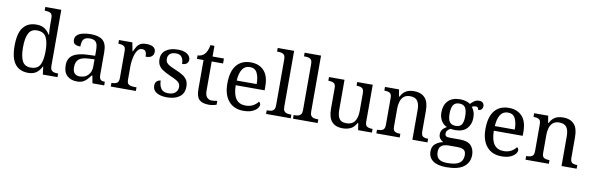

<svg xmlns="http://www.w3.org/2000/svg" viewBox="-60 -1349 6724 2178"><g transform="rotate(10 3302.0 -260.0)"><path d="M259 10Q160 10 107.5 -56.5Q55 -123 55 -267Q55 -412 107.5 -479Q160 -546 259 -546Q317 -546 353.5 -521.5Q390 -497 412 -458H418Q415 -483 413.5 -513.5Q412 -544 412 -568V-650Q412 -694 387.5 -706Q363 -718 330 -718H322V-760H506V-110Q506 -81 517.5 -66Q529 -51 547.5 -46.5Q566 -42 588 -42H596V0H427L416 -90H412Q390 -44 354 -17Q318 10 259 10ZM276 -54Q354 -54 383 -106.5Q412 -159 412 -267Q412 -371 383 -426.5Q354 -482 275 -482Q209 -482 180.5 -426.5Q152 -371 152 -266Q152 -160 180.5 -107Q209 -54 276 -54Z M819 10Q752 10 708 -29Q664 -68 664 -150Q664 -230 720.5 -268Q777 -306 892 -310L975 -313V-373Q975 -409 969 -436.5Q963 -464 943 -480Q923 -496 882 -496Q844 -496 824 -482Q804 -468 797.5 -443.5Q791 -419 791 -387Q749 -387 727.5 -401.5Q706 -416 706 -450Q706 -485 730.5 -506Q755 -527 796 -536.5Q837 -546 886 -546Q978 -546 1023.5 -507Q1069 -468 1069 -373V-114Q1069 -72 1083 -57Q1097 -42 1131 -42H1134V0H999L983 -86H975Q954 -58 934 -36.5Q914 -15 887.5 -2.5Q861 10 819 10ZM842 -52Q903 -52 939 -89.5Q975 -127 975 -191V-272L911 -269Q826 -265 793.5 -234.5Q761 -204 761 -145Q761 -52 842 -52Z M1210 0V-42H1213Q1247 -42 1271 -54.5Q1295 -67 1295 -114V-426Q1295 -470 1270.5 -482Q1246 -494 1213 -494H1210V-536H1364L1383 -437H1388Q1401 -467 1416 -492Q1431 -517 1456 -531.5Q1481 -546 1525 -546Q1580 -546 1606.5 -527Q1633 -508 1633 -473Q1633 -442 1611.5 -422Q1590 -402 1540 -402Q1540 -443 1528 -461.5Q1516 -480 1487 -480Q1459 -480 1440 -458Q1421 -436 1410 -402Q1399 -368 1394 -331.5Q1389 -295 1389 -266V-109Q1389 -65 1413.5 -53.5Q1438 -42 1471 -42H1499V0Z M1858 10Q1783 10 1738 -17Q1693 -44 1693 -96Q1693 -123 1704 -138Q1715 -153 1729.5 -159Q1744 -165 1756 -165Q1756 -113 1779.5 -75.5Q1803 -38 1864 -38Q1917 -38 1945.5 -63.5Q1974 -89 1974 -129Q1974 -154 1963.5 -170Q1953 -186 1926.5 -201.5Q1900 -217 1851 -238Q1800 -261 1766.5 -282.5Q1733 -304 1716.5 -332.5Q1700 -361 1700 -404Q1700 -472 1751.5 -508.5Q1803 -545 1888 -545Q1936 -545 1968.5 -532.5Q2001 -520 2017.5 -499Q2034 -478 2034 -453Q2034 -426 2015.5 -409.5Q1997 -393 1962 -393Q1962 -443 1941 -471Q1920 -499 1876 -499Q1825 -499 1803 -476.5Q1781 -454 1781 -419Q1781 -394 1793.5 -377Q1806 -360 1833.5 -345.5Q1861 -331 1905 -313Q1958 -291 1991 -269Q2024 -247 2039.5 -218Q2055 -189 2055 -147Q2055 -69 2001 -29.5Q1947 10 1858 10Z M2339 10Q2263 10 2228.5 -24.5Q2194 -59 2194 -145V-479H2118V-519Q2136 -519 2158 -526.5Q2180 -534 2196 -551Q2213 -569 2224 -595Q2235 -621 2242 -659H2288V-536H2419V-479H2288V-142Q2288 -91 2309 -67Q2330 -43 2364 -43Q2382 -43 2397 -45Q2412 -47 2428 -50V-6Q2415 0 2389 5Q2363 10 2339 10Z M2738 10Q2629 10 2567.5 -62Q2506 -134 2506 -264Q2506 -404 2564 -475Q2622 -546 2728 -546Q2825 -546 2880.5 -486Q2936 -426 2936 -307V-261H2603Q2605 -152 2642.5 -102.5Q2680 -53 2752 -53Q2804 -53 2840.5 -74.5Q2877 -96 2895 -123Q2902 -120 2908 -111Q2914 -102 2914 -89Q2914 -69 2895 -46Q2876 -23 2837 -6.5Q2798 10 2738 10ZM2835 -315Q2835 -395 2810.5 -443.5Q2786 -492 2726 -492Q2671 -492 2640.5 -446.5Q2610 -401 2605 -315Z M2999 0V-42H3012Q3035 -42 3053.5 -47Q3072 -52 3083 -67.5Q3094 -83 3094 -114V-650Q3094 -680 3082.5 -694.5Q3071 -709 3052.5 -713.5Q3034 -718 3012 -718H2999V-760H3188V-114Q3188 -83 3199 -67.5Q3210 -52 3229 -47Q3248 -42 3270 -42H3283V0Z M3309 0V-42H3322Q3345 -42 3363.5 -47Q3382 -52 3393 -67.5Q3404 -83 3404 -114V-650Q3404 -680 3392.5 -694.5Q3381 -709 3362.5 -713.5Q3344 -718 3322 -718H3309V-760H3498V-114Q3498 -83 3509 -67.5Q3520 -52 3539 -47Q3558 -42 3580 -42H3593V0Z M3879 10Q3800 10 3757 -36.5Q3714 -83 3714 -186V-426Q3714 -470 3689.5 -482Q3665 -494 3632 -494H3629V-536H3808V-191Q3808 -126 3830 -90Q3852 -54 3913 -54Q3979 -54 4009 -98.5Q4039 -143 4039 -216V-422Q4039 -469 4015 -481.5Q3991 -494 3957 -494H3954V-536H4133V-109Q4133 -65 4157.5 -53.5Q4182 -42 4215 -42H4218V0H4059L4046 -81H4041Q4010 -25 3969 -7.5Q3928 10 3879 10Z M4269 0V-42H4277Q4311 -42 4335 -54.5Q4359 -67 4359 -114V-426Q4359 -470 4335.5 -482Q4312 -494 4279 -494H4274V-536H4436L4449 -455H4454Q4475 -493 4498.5 -512.5Q4522 -532 4550 -539Q4578 -546 4610 -546Q4689 -546 4733.5 -499.5Q4778 -453 4778 -350V-114Q4778 -67 4798.5 -54.5Q4819 -42 4853 -42H4858V0H4684V-345Q4684 -410 4659.5 -446Q4635 -482 4574 -482Q4529 -482 4502.5 -459.5Q4476 -437 4464.5 -400Q4453 -363 4453 -320V-109Q4453 -65 4476.5 -53.5Q4500 -42 4533 -42H4538V0Z M5117 240Q5013 240 4961 201.5Q4909 163 4909 94Q4909 35 4947 5Q4985 -25 5034 -34Q5014 -43 4996.5 -63.5Q4979 -84 4979 -116Q4979 -146 4994.5 -168Q5010 -190 5044 -210Q5001 -228 4977.5 -269.5Q4954 -311 4954 -361Q4954 -447 5001 -496.5Q5048 -546 5142 -546Q5178 -546 5210 -536Q5242 -526 5256 -513Q5270 -529 5295 -548Q5320 -567 5353 -567Q5383 -567 5397.5 -551.5Q5412 -536 5412 -515Q5412 -494 5399.5 -478.5Q5387 -463 5359 -463Q5359 -474 5352.5 -485.5Q5346 -497 5326 -497Q5303 -497 5283 -485Q5300 -464 5311 -435.5Q5322 -407 5322 -364Q5322 -290 5277.5 -241Q5233 -192 5142 -192Q5130 -192 5114.5 -193.5Q5099 -195 5089 -197Q5070 -187 5056 -172Q5042 -157 5042 -134Q5042 -116 5053.5 -106Q5065 -96 5104 -96H5217Q5306 -96 5344 -54Q5382 -12 5382 53Q5382 139 5317.5 189.5Q5253 240 5117 240ZM5119 191Q5191 191 5230 175.5Q5269 160 5284.5 132.5Q5300 105 5300 70Q5300 24 5274 8.5Q5248 -7 5198 -7H5100Q5072 -7 5047 0.5Q5022 8 5006 28Q4990 48 4990 88Q4990 117 5001 140.5Q5012 164 5040 177.5Q5068 191 5119 191ZM5139 -240Q5188 -240 5208 -270Q5228 -300 5228 -365Q5228 -433 5207.5 -465Q5187 -497 5138 -497Q5090 -497 5069 -464Q5048 -431 5048 -364Q5048 -300 5069.5 -270Q5091 -240 5139 -240Z M5711 10Q5602 10 5540.5 -62Q5479 -134 5479 -264Q5479 -404 5537 -475Q5595 -546 5701 -546Q5798 -546 5853.5 -486Q5909 -426 5909 -307V-261H5576Q5578 -152 5615.5 -102.5Q5653 -53 5725 -53Q5777 -53 5813.5 -74.5Q5850 -96 5868 -123Q5875 -120 5881 -111Q5887 -102 5887 -89Q5887 -69 5868 -46Q5849 -23 5810 -6.5Q5771 10 5711 10ZM5808 -315Q5808 -395 5783.5 -443.5Q5759 -492 5699 -492Q5644 -492 5613.5 -446.5Q5583 -401 5578 -315Z M5987 0V-42H5995Q6029 -42 6053 -54.5Q6077 -67 6077 -114V-426Q6077 -470 6053.5 -482Q6030 -494 5997 -494H5992V-536H6154L6167 -455H6172Q6193 -493 6216.5 -512.5Q6240 -532 6268 -539Q6296 -546 6328 -546Q6407 -546 6451.5 -499.5Q6496 -453 6496 -350V-114Q6496 -67 6516.5 -54.5Q6537 -42 6571 -42H6576V0H6402V-345Q6402 -410 6377.5 -446Q6353 -482 6292 -482Q6247 -482 6220.5 -459.5Q6194 -437 6182.5 -400Q6171 -363 6171 -320V-109Q6171 -65 6194.5 -53.5Q6218 -42 6251 -42H6256V0Z"/></g></svg>

Font: Noto Serif Vithkuqi
Style: Regular
Weight: 400
Version: Version 1.005